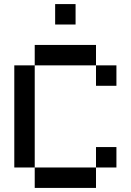

<svg xmlns="http://www.w3.org/2000/svg" viewBox="-20 -920 640 940"><path d="M450 0H150V-100H50V-600H150V-700H450V-600H550V-500H450V-600H150V-100H450V-200H550V-100H450ZM250 -800V-900H350V-800Z"/></svg>

Font: Matrix Sans
Style: Regular
Weight: 400
Designer: Brad Neil
Version: Version 1.100